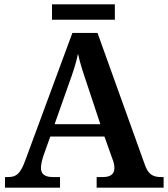

<svg xmlns="http://www.w3.org/2000/svg" viewBox="-20 -866 775 886"><path d="M220 -775H510V-846H220ZM3 0H257V-49H224C186 -49 169 -63 169 -92C169 -106 174 -127 179 -143L212 -236H462L499 -132C504 -120 508 -105 508 -91C508 -61 488 -49 455 -49H426V0H735V-49H723C684 -49 663 -63 648 -107L430 -714H314L96 -124C73 -62 54 -49 17 -49H3ZM232 -293 298 -480C317 -532 330 -571 340 -618C350 -571 366 -524 383 -474L443 -293Z"/></svg>

Font: Noto Serif Sinhala SemiBold
Style: Regular
Weight: 600
Designer: Jelle Bosma - Monotype Design Team
Foundry: Monotype Imaging Inc.
Version: Version 2.007